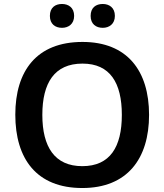

<svg xmlns="http://www.w3.org/2000/svg" viewBox="-20 -936 827 966"><path d="M231 -856C231 -815 258 -796 292 -796C324 -796 353 -815 353 -856C353 -898 324 -916 292 -916C258 -916 231 -898 231 -856ZM436 -856C436 -815 463 -796 497 -796C529 -796 558 -815 558 -856C558 -898 529 -916 497 -916C463 -916 436 -898 436 -856ZM730 -358C730 -580 620 -725 395 -725C164 -725 57 -579 57 -359C57 -137 164 10 394 10C620 10 730 -137 730 -358ZM193 -358C193 -519 254 -616 395 -616C534 -616 593 -519 593 -358C593 -197 534 -100 394 -100C255 -100 193 -197 193 -358Z"/></svg>

Font: Noto Sans Khmer UI SemiBold
Style: Regular
Weight: 600
Designer: Danh Hong and the Monotype Design Team
Foundry: Monotype Imaging Inc.
Version: Version 2.002